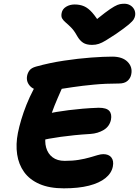

<svg xmlns="http://www.w3.org/2000/svg" viewBox="-20 -1020 758 1047"><path d="M328.2 7Q249.6 7 195.6 -16.5Q141.6 -40 111.6 -81.7Q81.6 -123.4 73.5 -178.3Q65.4 -233.2 77.6 -295Q84.4 -329 96.1 -368.2Q107.8 -407.4 124.4 -449.1Q141 -490.8 162.8 -532.2Q182.2 -571 212.6 -592.5Q243 -614 278.2 -614Q291.2 -614 304 -606.7Q316.8 -599.4 323.8 -585.8Q330.8 -572.2 323.8 -552Q312.6 -526.2 294.9 -486.1Q277.2 -446 259.5 -396.6Q241.8 -347.2 230.8 -291.8Q222.2 -248.8 231.6 -215.3Q241 -181.8 266.6 -162.3Q292.2 -142.8 332.8 -142.8Q375.8 -142.8 409.2 -148.3Q442.6 -153.8 467.7 -161.1Q492.8 -168.4 511.4 -173.9Q530 -179.4 543 -179.4Q573 -179.4 587.2 -161.4Q601.4 -143.4 595.4 -112.2Q588.4 -75.8 555.1 -48.9Q521.8 -22 465.1 -7.5Q408.4 7 328.2 7ZM190.8 -252.2Q167 -247.2 156.3 -256Q145.6 -264.8 144.5 -282.3Q143.4 -299.8 147 -320Q153.2 -348.4 175.9 -370.1Q198.6 -391.8 228.4 -398.4Q256.6 -404.4 288 -409.6Q319.4 -414.8 354.9 -419.3Q390.4 -423.8 431 -427.3Q471.6 -430.8 518.4 -432.4Q560.6 -432.4 575.8 -415.4Q591 -398.4 585 -366.4Q576.8 -330 545.2 -311.2Q513.6 -292.4 473.6 -289.6Q426.2 -286.8 386.2 -282.7Q346.2 -278.6 312 -273.9Q277.8 -269.2 247.6 -263.7Q217.4 -258.2 190.8 -252.2ZM224.4 -524.8Q169.2 -524.8 145.4 -549.2Q121.6 -573.6 127.8 -606.6Q131.2 -623.4 141.3 -636.6Q151.4 -649.8 176 -656.8Q250 -677.4 328.5 -689.2Q407 -701 476.2 -706.1Q545.4 -711.2 591.6 -711.2Q648 -711.2 676 -682.6Q704 -654 695.6 -614.2Q691.6 -593.2 675.2 -578.9Q658.8 -564.6 628.2 -564.6Q556.4 -564.6 492.6 -558.6Q428.8 -552.6 376 -544.7Q323.2 -536.8 284.5 -530.8Q245.8 -524.8 224.4 -524.8ZM657.8 -999.6Q676 -999.6 690.1 -991.2Q704.2 -982.8 711.6 -968.8Q719 -954.8 717.2 -937.2Q716 -926.4 709.5 -915.2Q703 -904 681.1 -885.5Q659.2 -867 611.6 -834.2Q578.6 -812.6 557.2 -799.5Q535.8 -786.4 518.8 -780.8Q501.8 -775.2 482 -775.2Q451.2 -775.2 432.9 -787.2Q414.6 -799.2 400.6 -823.8Q384.4 -853.2 368.1 -869.6Q351.8 -886 338.6 -897Q325.4 -908 318.9 -919.3Q312.4 -930.6 316.2 -949.4Q320.4 -971 340.7 -983.3Q361 -995.6 386.8 -995.6Q416 -995.6 438.5 -985.8Q461 -976 482.9 -951.3Q504.8 -926.6 531.2 -882L470.2 -883.4Q520.8 -926.4 552.3 -950.1Q583.8 -973.8 602.9 -984.5Q622 -995.2 634.2 -997.4Q646.4 -999.6 657.8 -999.6Z"/></svg>

Font: Shantell Sans Light
Style: Italic
Weight: 300
Italic angle: -11°
Designer: Stephen Nixon, Anya Danilova, Shantell Martin
Foundry: Arrow Type
Version: Version 1.008;[ac192a2d6]